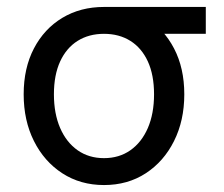

<svg xmlns="http://www.w3.org/2000/svg" viewBox="-20 -528 652 558"><path d="M578.1 -507.8H282.2V-429.7H578.1ZM136.7 -253.9Q136.7 -310.1 154.8 -349.4Q172.9 -388.7 205.6 -409.2Q238.3 -429.7 282.2 -429.7Q326.2 -429.7 358.9 -409.2Q391.6 -388.7 409.7 -349.4Q427.7 -310.1 427.7 -253.9Q427.7 -197.8 409.7 -156Q391.6 -114.3 358.9 -91.3Q326.2 -68.4 282.2 -68.4Q238.3 -68.4 205.6 -91.3Q172.9 -114.3 154.8 -156Q136.7 -197.8 136.7 -253.9ZM48.8 -253.9Q48.8 -177.7 78.6 -118.2Q108.4 -58.6 161.1 -24.4Q213.9 9.8 282.2 9.8Q351.1 9.8 403.6 -24.4Q456.1 -58.6 485.8 -118.2Q515.6 -177.7 515.6 -253.9Q515.6 -330.1 485.8 -387.2Q456.1 -444.3 403.6 -476.1Q351.1 -507.8 282.2 -507.8Q213.9 -507.8 161.1 -476.1Q108.4 -444.3 78.6 -387.2Q48.8 -330.1 48.8 -253.9Z"/></svg>

Font: Giphurs
Style: Regular
Weight: 400
Version: Version 2.010